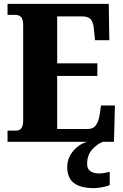

<svg xmlns="http://www.w3.org/2000/svg" viewBox="-20 -734 637 994"><path d="M19 0V-58H64Q100 -58 100 -109V-600Q100 -637 88 -647Q76 -657 62 -657H19V-714H543L546 -526H472L467 -574Q465 -613 452 -631Q439 -649 408 -649H276V-406H484V-341H276V-66H434Q463 -66 477 -86.5Q491 -107 496 -140L503 -188H575L570 0ZM468 240Q397 240 362.5 213.5Q328 187 328 130Q328 99 342.5 72Q357 45 381 26Q405 7 432 0H513Q485 10 458 39Q431 68 431 115Q431 141 448.5 152.5Q466 164 492 164Q514 164 548 156V224Q534 231 507.5 235.5Q481 240 468 240Z"/></svg>

Font: Noto Serif Hebrew Condensed Black
Style: Regular
Weight: 900
Width: 3
Designer: Monotype Design Team
Foundry: Monotype Imaging Inc.
Version: Version 2.004; ttfautohint (v1.8.4.7-5d5b)